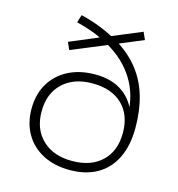

<svg xmlns="http://www.w3.org/2000/svg" viewBox="-107 -804 836 904"><g transform="rotate(15 311.0 -351.5)"><path d="M313 8Q239 8 183 -21Q127 -50 96.5 -102.5Q66 -155 66 -225Q66 -295 97 -347.5Q128 -400 184 -429Q240 -458 316 -458Q396 -458 449.5 -420.5Q503 -383 526 -311H512Q511 -409 464 -485.5Q417 -562 328 -612H347L166 -537L150 -573L300 -636L299 -627Q271 -641 238 -652.5Q205 -664 168 -673L180 -711Q229 -699 270.5 -683Q312 -667 347 -648L333 -649L482 -711L498 -675L374 -623L375 -632Q439 -592 480.5 -538.5Q522 -485 542 -416.5Q562 -348 562 -263Q562 -178 532.5 -117Q503 -56 447.5 -24Q392 8 313 8ZM313 -36Q405 -36 458 -86.5Q511 -137 511 -225Q511 -314 458.5 -364Q406 -414 313 -414Q222 -414 168.5 -363Q115 -312 115 -225Q115 -138 168.5 -87Q222 -36 313 -36Z"/></g></svg>

Font: Nunito Sans 10pt SemiExpanded ExtraLight
Style: Regular
Weight: 250
Width: 6
Designer: Vernon Adams
Foundry: Vernon Adams
Version: Version 3.101;gftools[0.9.27]